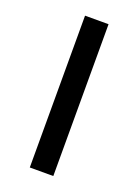

<svg xmlns="http://www.w3.org/2000/svg" viewBox="-110 -679 459 637"><g transform="rotate(20 119.5 -361.0)"><path d="M161 -93V-629H78V-93Z"/></g></svg>

Font: Noto Sans Kannada UI SemiCondensed SemiBold
Style: Regular
Weight: 600
Width: 4
Designer: Jelle Bosma - Monotype Design Team
Foundry: Monotype Imaging Inc.
Version: Version 2.006